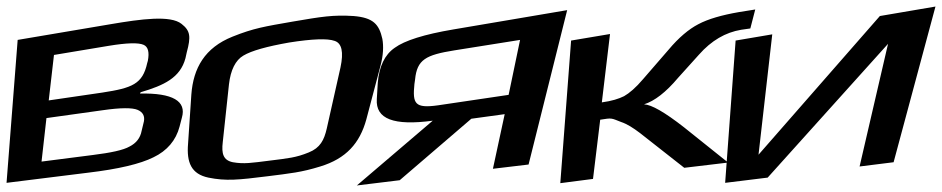

<svg xmlns="http://www.w3.org/2000/svg" viewBox="-52 -525 2880 587"><path d="M515 -347 519 -365C532 -413 530 -431 503 -452C469 -479 380 -467 286 -451L2 -403L-32 34L217 3C310 -8 377 -24 417 -44C459 -64 486 -96 497 -138L504 -165C519 -216 476 -241 376 -239L378 -243C449 -264 499 -287 515 -347ZM261 -242 97 -218 113 -357 281 -385C336 -394 371 -395 387 -388C401 -382 405 -365 400 -339L398 -332C384 -268 352 -256 261 -242ZM381 -125C377 -103 364 -87 344 -77C325 -66 287 -58 231 -51L75 -31L90 -164L262 -188C317 -196 353 -196 369 -189C385 -182 391 -170 388 -154Z M1111 -323C1120 -356 1121 -384 1117 -406C1107 -451 1089 -471 1029 -476C966 -480 931 -474 843 -459C757 -444 724 -439 659 -413C574 -379 539 -317 533 -236L523 -86C518 -28 533 7 585 18C639 29 677 25 765 14C836 5 869 2 927 -16C1006 -40 1048 -87 1068 -160ZM947 -132C939 -97 927 -73 892 -59C853 -43 829 -41 773 -34C717 -27 694 -23 660 -29C630 -35 625 -56 629 -90L648 -267C653 -311 668 -341 692 -355C717 -370 764 -383 832 -395C902 -406 949 -408 971 -400C993 -393 999 -366 989 -319Z M1170 26 1389 -162 1491 -176 1455 -9 1564 -22 1682 -494 1334 -435C1245 -420 1185 -401 1155 -379C1124 -358 1107 -321 1103 -272L1100 -222C1096 -161 1152 -140 1271 -156L1039 42ZM1337 -371 1538 -403 1503 -235 1287 -203C1216 -193 1209 -208 1215 -268L1217 -282C1223 -343 1250 -357 1337 -371Z M1661 35 1761 22 1783 -159C1820 -165 1816 -164 1847 -152C1865 -146 1884 -134 1905 -118L2040 -12L2174 -28L2039 -136C1980 -182 1940 -205 1917 -206C1949 -216 1984 -243 2021 -287L2085 -358C2123 -401 2166 -426 2214 -434L2242 -438L2257 -496L2207 -488C2155 -479 2113 -467 2083 -451C2054 -436 2023 -410 1992 -373L1914 -283C1892 -257 1872 -240 1856 -231C1840 -223 1818 -216 1788 -212L1813 -421L1694 -401Z M2295 18 2663 -391 2576 -16 2680 -29 2808 -505 2638 -476 2267 -52 2309 -420 2197 -401 2165 34Z"/></svg>

Font: Gamestation Warped
Style: Italic
Weight: 400
Designer: Jonas Hecksher
Foundry: Jonas Hecksher, Playtypeª, e-types AS
Version: Version 1.003